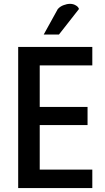

<svg xmlns="http://www.w3.org/2000/svg" viewBox="-20 -964 540 984"><path d="M453.1 0Q453.1 -23.4 453.1 -94.7Q385.7 -94.7 183.6 -94.7Q183.6 -152.3 183.6 -323.2Q245.1 -323.2 428.7 -323.2Q428.7 -346.7 428.7 -416Q368.2 -416 183.6 -416Q183.6 -469.7 183.6 -628.9Q251 -628.9 453.1 -628.9Q453.1 -652.3 453.1 -723.6Q424.8 -723.6 338.9 -723.6Q272.5 -723.6 73.2 -723.6Q73.2 -543 73.2 0Q168 0 453.1 0ZM384.8 -918Q380.9 -929.7 368.2 -936.5Q355.5 -944.3 338.9 -944.3Q323.2 -944.3 305.7 -937.5Q289.1 -931.6 276.4 -918Q252 -874 204.1 -787.1Q223.6 -787.1 282.2 -787.1Q307.6 -819.3 384.8 -918Z"/></svg>

Font: DaxlinePro-Medium
Style: Medium
Weight: 400
Designer: Hans Reichel
Version: Version 7.502; 2006